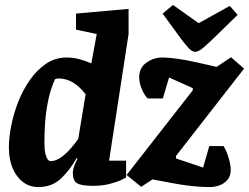

<svg xmlns="http://www.w3.org/2000/svg" viewBox="-20 -746 1009 778"><path d="M135 12Q83 12 49.5 -32.5Q16 -77 16 -150Q16 -189 25.5 -237Q35 -285 54 -333.5Q73 -382 101.5 -422.5Q130 -463 167 -488Q204 -513 250 -513Q277 -513 302.5 -506Q328 -499 350 -489L372 -608L288 -626V-691L501 -710V-608L422 -95H491V-27Q488 -25 470.5 -16.5Q453 -8 423.5 -0.5Q394 7 356 7Q310 7 292.5 -3.5Q275 -14 275 -45Q275 -56 280 -71Q285 -86 294 -103L290 -105Q265 -59 228 -23.5Q191 12 135 12ZM184 -93Q206 -93 227.5 -108.5Q249 -124 267.5 -145.5Q286 -167 297 -183L327 -364Q303 -395 276 -411.5Q249 -428 217 -428Q213 -428 210 -427.5Q207 -427 203 -425Q198 -416 187.5 -385.5Q177 -355 168.5 -301Q160 -247 160 -165Q160 -139 164 -123Q168 -107 173.5 -100Q179 -93 184 -93ZM833 12Q812 12 788.5 10.5Q765 9 737 5.5Q709 2 673 -5L598 -19L552 11L493 -37L761 -380V-389L665 -432L640 -347H578Q564 -362 554 -386.5Q544 -411 544 -433Q544 -471 573 -492Q602 -513 639 -513Q659 -513 694 -508.5Q729 -504 774 -494L858 -475L916 -514L969 -468L693 -114V-104L803 -67L828 -154H886Q899 -132 907 -104.5Q915 -77 915 -57Q915 -32 901 -16.5Q887 -1 868 5.5Q849 12 833 12ZM771 -536Q758 -536 744.5 -551Q731 -566 717 -584L639 -691L681 -726L785 -652L911 -722L943 -686L856 -601Q823 -569 803.5 -552.5Q784 -536 771 -536Z"/></svg>

Font: Faustina ExtraBold
Style: Italic
Weight: 800
Italic angle: -8°
Designer: Alfonso Garcia
Foundry: http://www.omnibus-type.com
Version: Version 1.200